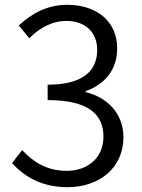

<svg xmlns="http://www.w3.org/2000/svg" viewBox="-20 -765 589 798"><path d="M261 13C390 13 493 -65 493 -195C493 -296 422 -362 336 -382V-386C414 -414 467 -473 467 -564C467 -679 379 -745 259 -745C175 -745 111 -708 58 -659L102 -606C143 -648 196 -678 256 -678C335 -678 384 -630 384 -558C384 -476 332 -413 178 -413V-349C348 -349 410 -289 410 -197C410 -110 346 -55 257 -55C170 -55 115 -96 72 -141L30 -87C77 -36 147 13 261 13Z"/></svg>

Font: ChiuKong Gothic MN Normal
Style: Regular
Weight: 350
Designer: Ryoko NISHIZUKA 西塚涼子 (kana, bopomofo & ideographs); Paul D. Hunt (Latin, Greek & Cyrillic); Sandoll Communications 산돌커뮤니
Foundry: Adobe
Version: Version 1.300